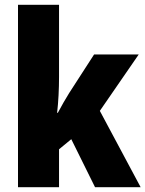

<svg xmlns="http://www.w3.org/2000/svg" viewBox="-20 -780 606 800"><path d="M226 -459Q226 -422 224 -383.5Q222 -345 218 -310H221Q232 -331 245 -353.5Q258 -376 268 -392L372 -553H558L396 -318L566 0H376L277 -200L226 -158V0H55V-760H226Z"/></svg>

Font: Noto Sans Gujarati Condensed Black
Style: Regular
Weight: 900
Width: 3
Designer: Jelle Bosma - Monotype Design Team, Universal Thirst
Foundry: Monotype Imaging Inc.
Version: Version 2.106; ttfautohint (v1.8.4.7-5d5b)